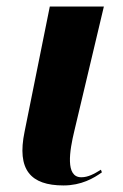

<svg xmlns="http://www.w3.org/2000/svg" viewBox="-20 -556 376 586"><path d="M174 10C228 10 266 -12 291 -30L288 -38C267 -25 249 -15 228 -15C179 -15 192 -95 207 -157L297 -536H132L55 -154C31 -38 73 10 174 10Z"/></svg>

Font: Noto Serif Display Condensed ExtraBold
Style: Italic
Weight: 800
Width: 3
Italic angle: -12°
Designer: Monotype Design Team
Foundry: Monotype Imaging Inc.
Version: Version 2.009